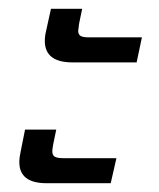

<svg xmlns="http://www.w3.org/2000/svg" viewBox="-20 -473 361 437"><path d="M82 -380Q82 -391 85 -403L96 -453H167L160 -419L158 -403Q158 -395 163 -391.5Q168 -388 182 -388H303L291 -331H145Q82 -331 82 -380ZM24 -104Q24 -115 27 -128L37 -178H108L101 -144Q99 -132 99 -129Q99 -120 104.5 -116.5Q110 -113 124 -113H245L232 -56H86Q24 -56 24 -104Z"/></svg>

Font: Prompt Light
Style: Italic
Weight: 300
Italic angle: -12°
Designer: Katatrad Team
Foundry: CadsonDemak
Version: Version 1.000